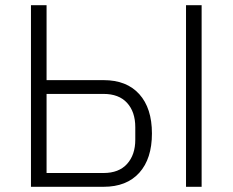

<svg xmlns="http://www.w3.org/2000/svg" viewBox="-20 -718 894 738"><path d="M99 0V-698H159V-410H378Q467 -410 515.5 -356Q564 -302 564 -205Q564 -108 515.5 -54Q467 0 378 0ZM159 -53H378Q437 -53 468.5 -88Q500 -123 500 -181V-229Q500 -288 468.5 -322.5Q437 -357 378 -357H159ZM695 0V-698H755V0Z"/></svg>

Font: IBM Plex Sans Light
Style: Regular
Weight: 300
Designer: Mike Abbink, Paul van der Laan, Pieter van Rosmalen
Foundry: Bold Monday
Version: Version 3.0